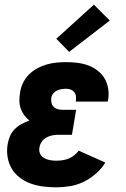

<svg xmlns="http://www.w3.org/2000/svg" viewBox="-20 -794 540 822"><path d="M221 8Q193 8 165 4.5Q137 1 112 -8Q87 -17 65.5 -33Q44 -49 30.5 -71.5Q17 -94 12.5 -121.5Q8 -149 13 -178Q16 -195 23 -211.5Q30 -228 43 -241Q56 -254 72.5 -263Q89 -272 106 -278Q93 -288 83.5 -301Q74 -314 68.5 -330Q63 -346 63 -363.5Q63 -381 66 -398Q69 -419 78.5 -439Q88 -459 104 -475Q120 -491 139.5 -501.5Q159 -512 180 -518Q201 -524 222 -526Q243 -528 263 -528Q288 -528 312 -525Q336 -522 357.5 -514Q379 -506 397.5 -492Q416 -478 427.5 -458.5Q439 -439 443 -415Q447 -391 443 -367Q442 -365 442 -363Q442 -361 441 -359H304Q304 -359 304.5 -360Q305 -361 305 -361Q306 -372 305 -382Q304 -392 298 -399.5Q292 -407 283 -410.5Q274 -414 263 -414Q254 -414 244 -412.5Q234 -411 225 -407Q216 -403 209 -395Q202 -387 200 -378Q198 -367 200 -356Q202 -345 209 -337.5Q216 -330 226 -327Q236 -324 247 -324H306L288 -217H230Q217 -217 204 -214.5Q191 -212 179 -205.5Q167 -199 159 -187.5Q151 -176 149 -163Q146 -149 151.5 -136.5Q157 -124 168.5 -117.5Q180 -111 193.5 -108.5Q207 -106 221 -106Q234 -106 247.5 -108Q261 -110 273.5 -115Q286 -120 297.5 -129Q309 -138 317 -149L431 -98Q415 -72 390.5 -50.5Q366 -29 338 -15.5Q310 -2 280 3Q250 8 221 8ZM276 -572 221 -628 382 -774 450 -706Z"/></svg>

Font: Iosevka SS04 Heavy
Style: Italic
Weight: 900
Italic angle: -9°
Monospace: yes
Designer: Belleve Invis
Foundry: Belleve Invis
Version: Version 19.0.0; ttfautohint (v1.8.4)